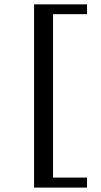

<svg xmlns="http://www.w3.org/2000/svg" viewBox="-20 -728 463 880"><path d="M378.9 131.8H136.2V-708H378.9V-663.1H223.1V85.9H378.9Z"/></svg>

Font: Eeyek
Style: Regular
Weight: 400
Designer: Pravabati Chingangbam and Tabish
Foundry: SIL International
Version: Version 2.000